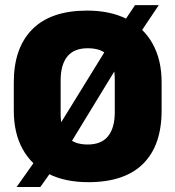

<svg xmlns="http://www.w3.org/2000/svg" viewBox="-20 -696 687 752"><path d="M326 17.5Q234 17.5 168.8 -15.8Q103.5 -49 68.8 -111.8Q34 -174.5 34 -263.5V-373.5Q34 -508.5 106.8 -581.5Q179.5 -654.5 321 -654.5Q413 -654.5 478.2 -620.8Q543.5 -587 578.2 -524Q613 -461 613 -373.5V-263.5Q613 -126.5 540.5 -54.5Q468 17.5 326 17.5ZM45 36.5 148.5 -110 186 -162.5 418.5 -539.5 450.5 -589 509 -676H602L504 -530L467 -480.5L233 -97L205.5 -59L138 36.5ZM323.5 -130Q377 -130 403.2 -162.5Q429.5 -195 429.5 -256V-386Q429.5 -443.5 405.2 -475.2Q381 -507 323.5 -507Q269.5 -507 243.5 -474.5Q217.5 -442 217.5 -381V-251Q217.5 -190 243.5 -160Q269.5 -130 323.5 -130Z"/></svg>

Font: Anek Bangla ExtraBold
Style: Regular
Weight: 800
Designer: Sulekha Rajkumar (Bangla), Yesha Goshar (Latin)
Foundry: Ek Type
Version: Version 1.003